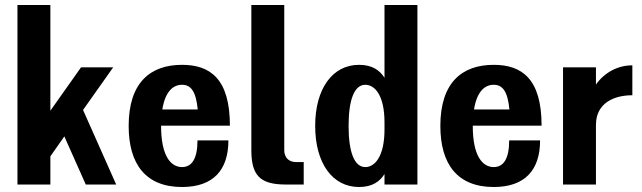

<svg xmlns="http://www.w3.org/2000/svg" viewBox="-20 -740 2576 770"><path d="M50 0H182V-113L238 -193L324 0H446L313 -299L434 -470H305L182 -296V-720H50Z M710 10C836 10 896 -59 896 -177H772C772 -101 748 -70 710 -70C664 -70 626 -116 626 -235V-236H902C902 -425 822 -480 710 -480C583 -480 496 -409 496 -235C496 -81 565 10 710 10ZM631 -301C642 -370 672 -400 710 -400C746 -400 766 -373 773 -301Z M988 -138C988 -36 1023 0 1126 0H1198V-90H1168C1138 -90 1120 -108 1120 -138V-720H988Z M1654 -720H1522V-428C1503 -458 1473 -480 1420 -480C1313 -480 1244 -384 1244 -235C1244 -86 1313 10 1420 10C1473 10 1503 -12 1522 -42V0H1654ZM1378 -235C1378 -340 1401 -400 1445 -400C1483 -400 1522 -358 1522 -249V-221C1522 -112 1483 -70 1445 -70C1401 -70 1378 -130 1378 -235Z M1960 10C2086 10 2146 -59 2146 -177H2022C2022 -101 1998 -70 1960 -70C1914 -70 1876 -116 1876 -235V-236H2152C2152 -425 2072 -480 1960 -480C1833 -480 1746 -409 1746 -235C1746 -81 1815 10 1960 10ZM1881 -301C1892 -370 1922 -400 1960 -400C1996 -400 2016 -373 2023 -301Z M2238 0H2370V-239C2370 -328 2444 -358 2516 -358V-478C2457 -478 2404 -449 2370 -401V-470H2238Z"/></svg>

Font: Tanklager Original
Style: Regular
Weight: 400
Designer: Ariel Martín Pérez
Foundry: Tunera Type Foundry
Version: Version 1.000;Glyphs 3.3 (3310)